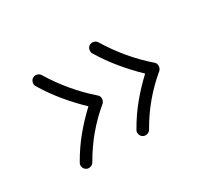

<svg xmlns="http://www.w3.org/2000/svg" viewBox="-79 -621 696 627"><g transform="rotate(-30 269.5 -307.0)"><path d="M305.7 -479.5Q312.5 -483.9 321.3 -481.7Q330.1 -479.5 334 -472.7Q386.2 -386.7 459.5 -323.2Q466.8 -316.9 465.8 -306.9Q464.8 -296.9 459 -292Q422.9 -262.2 391.6 -225.3Q360.4 -188.5 334.5 -143.1Q330.1 -135.7 321.8 -133.5Q313.5 -131.3 306.2 -135.3Q298.8 -139.6 296.6 -147.9Q294.4 -156.2 298.8 -163.6Q323.2 -206.5 352.5 -241.9Q381.8 -277.3 415 -308.1Q382.3 -339.4 352.8 -375Q323.2 -410.6 298.8 -451.2Q294.4 -458 296.6 -466.8Q298.8 -475.6 305.7 -479.5ZM91.8 -479.5Q98.6 -483.9 107.4 -481.7Q116.2 -479.5 120.1 -472.7Q172.4 -386.7 245.6 -323.2Q252.9 -316.9 252 -306.9Q251 -296.9 245.1 -292Q209 -262.2 177.7 -225.3Q146.5 -188.5 120.6 -143.1Q116.2 -135.7 107.9 -133.5Q99.6 -131.3 92.3 -135.3Q85 -139.6 82.8 -147.9Q80.6 -156.2 85 -163.6Q109.4 -206.5 138.7 -241.9Q168 -277.3 201.2 -308.1Q168.5 -339.4 138.9 -375Q109.4 -410.6 85 -451.2Q80.6 -458 82.8 -466.8Q85 -475.6 91.8 -479.5Z"/></g></svg>

Font: Mikhak-FD Light
Style: Regular
Weight: 300
Designer: Amin Abedi
Version: Version 3.2